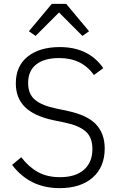

<svg xmlns="http://www.w3.org/2000/svg" viewBox="-20 -951 610 983"><path d="M162.1 -767.1 127.9 -791 245.1 -931.2H318.8L436 -791L401.9 -767.1L282.2 -887.2ZM285.2 12.2Q131.8 12.2 42 -106.9L88.9 -146Q127.4 -95.7 174.8 -69.8Q222.2 -43.9 287.1 -43.9Q366.7 -43.9 409.9 -82Q453.1 -120.1 453.1 -188Q453.1 -247.6 418.9 -277.8Q384.8 -308.1 313 -323.2L252 -335.9Q154.3 -356.9 107.7 -403.1Q61 -449.2 61 -523.9Q61 -613.3 122.1 -661.6Q183.1 -710 286.1 -710Q434.1 -710 508.8 -602.1L460.9 -566.9Q399.4 -653.8 283.2 -653.8Q207.5 -653.8 165.8 -621.3Q124 -588.9 124 -525.9Q124 -469.2 159.4 -439.9Q194.8 -410.6 265.1 -396L327.1 -382.8Q427.7 -361.3 471.9 -314Q516.1 -266.6 516.1 -190.9Q516.1 -95.7 454.3 -41.7Q392.6 12.2 285.2 12.2Z"/></svg>

Font: Anuphan Light
Style: Regular
Weight: 300
Designer: Mike Abbink, Paul van der Laan, Pieter van Rosmalen, Mint Tantisuwanna
Foundry: Bold Monday; Cadson Demak
Version: Version 3.002;hotconv 1.0.109;makeotfexe 2.5.65596